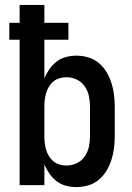

<svg xmlns="http://www.w3.org/2000/svg" viewBox="-20 -755 540 783"><path d="M292 8Q270 8 249 2.5Q228 -3 211 -16Q194 -29 181.5 -47Q169 -65 161 -85V0H60V-593H18V-662H60V-735H161V-662H259V-593H161V-435Q169 -455 181.5 -473Q194 -491 211 -504Q228 -517 249 -522.5Q270 -528 292 -528Q316 -528 340 -521Q364 -514 383 -498Q402 -482 414.5 -461Q427 -440 434.5 -416.5Q442 -393 445 -368.5Q448 -344 448 -320V-200Q448 -176 445 -151.5Q442 -127 434.5 -103.5Q427 -80 414.5 -59Q402 -38 383 -22Q364 -6 340 1Q316 8 292 8ZM251 -80Q273 -80 293 -89.5Q313 -99 325.5 -117Q338 -135 342.5 -156.5Q347 -178 347 -200V-320Q347 -342 342.5 -363.5Q338 -385 325.5 -403Q313 -421 293 -430.5Q273 -440 251 -440Q237 -440 223 -436Q209 -432 198 -423Q187 -414 179.5 -401.5Q172 -389 168 -375.5Q164 -362 162.5 -348Q161 -334 161 -320V-200Q161 -186 162.5 -172Q164 -158 168 -144.5Q172 -131 179.5 -118.5Q187 -106 198 -97Q209 -88 223 -84Q237 -80 251 -80Z"/></svg>

Font: Iosevka Curly Semibold
Style: Regular
Weight: 600
Monospace: yes
Designer: Belleve Invis
Foundry: Belleve Invis
Version: Version 22.1.2; ttfautohint (v1.8.4)